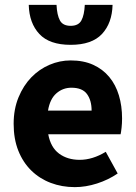

<svg xmlns="http://www.w3.org/2000/svg" viewBox="-20 -756 558 788"><path d="M287 12Q234 12 188 -5.5Q142 -23 108 -56.5Q74 -90 55 -138Q36 -186 36 -248Q36 -308 56 -356.5Q76 -405 108.5 -438.5Q141 -472 183 -490Q225 -508 270 -508Q323 -508 362.5 -490Q402 -472 428.5 -440Q455 -408 468 -364.5Q481 -321 481 -270Q481 -250 479 -232Q477 -214 475 -205H178Q188 -151 222.5 -125.5Q257 -100 307 -100Q360 -100 414 -133L463 -44Q425 -18 378.5 -3Q332 12 287 12ZM177 -302H356Q356 -344 337 -370Q318 -396 273 -396Q238 -396 211.5 -373Q185 -350 177 -302ZM270 -572Q183 -572 141.5 -616.5Q100 -661 98 -736H212Q214 -694 226 -672Q238 -650 270 -650Q302 -650 314 -672Q326 -694 328 -736H442Q440 -661 398.5 -616.5Q357 -572 270 -572Z"/></svg>

Font: Giro Regular
Style: Bold
Weight: 700
Designer: Paul D. Hunt
Foundry: Adobe Systems Incorporated
Version: Version 1.000;PS 1.0;hotconv 1.0.88;makeotf.lib2.5.647800